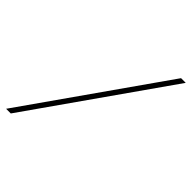

<svg xmlns="http://www.w3.org/2000/svg" viewBox="-212 -777 885 885"><g transform="rotate(45 230.5 -335.0)"><path d="M-20.5 0 450 -670H480.5L10 0Z"/></g></svg>

Font: Newsreader 16pt ExtraLight
Style: Italic
Weight: 275
Italic angle: -17°
Designer: Hugues Gentile
Foundry: Production Type
Version: Version 1.003; ttfautohint (v1.8.3)